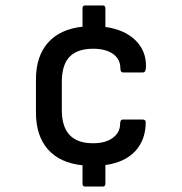

<svg xmlns="http://www.w3.org/2000/svg" viewBox="-20 -647 670 705"><path d="M293 38Q283 38 283 28V-40Q199 -49 155.5 -99Q112 -149 112 -234V-355Q112 -440 156 -490Q200 -540 283 -549V-617Q283 -627 293 -627H357Q367 -627 367 -617V-548Q438 -538 477.5 -499Q517 -460 516 -403Q516 -381 505 -381H432Q422 -381 422 -396Q422 -430 395 -449Q368 -468 322 -468Q264 -468 235.5 -438.5Q207 -409 207 -346V-243Q207 -121 321 -121Q368 -121 394.5 -141Q421 -161 421 -192Q421 -208 431 -208H504Q515 -208 515 -198Q515 -134 477 -92.5Q439 -51 367 -41V28Q367 38 357 38Z"/></svg>

Font: Sofia Sans Medium
Style: Regular
Weight: 500
Designer: Botio Nikoltchev, Ani Petrova
Foundry: lettersoup
Version: Version 4.101; ttfautohint (v1.8.4.7-5d5b)